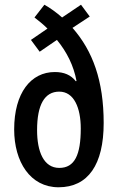

<svg xmlns="http://www.w3.org/2000/svg" viewBox="-20 -783 499 813"><path d="M168 -763 126 -709C144 -695 163 -680 181 -662L111 -614L148 -564L221 -614C263 -563 292 -505 304 -440L301 -439C280 -466 251 -478 212 -478C111 -478 40 -390 40 -235C40 -98 108 10 228 10C353 10 419 -86 419 -262C419 -441 373 -567 287 -665L360 -713L323 -763L243 -709C218 -731 193 -749 168 -763ZM231 -395C293 -395 322 -327 322 -239C322 -127 296 -72 231 -72C165 -72 137 -141 137 -232C137 -340 169 -395 231 -395Z"/></svg>

Font: Noto Sans Khmer ExtraCondensed Medium
Style: Regular
Weight: 500
Width: 2
Designer: Danh Hong and the Monotype Design Team
Foundry: Monotype Imaging Inc.
Version: Version 2.004